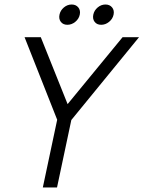

<svg xmlns="http://www.w3.org/2000/svg" viewBox="-20 -832 637 852"><path d="M280 -370 524 -667H597L297 -300H234L89 -667H161ZM240 -330H303L233 0H170ZM279 -722Q260 -722 250 -735Q240 -748 244 -767Q248 -786 263.5 -799Q279 -812 298 -812Q317 -812 327.5 -799Q338 -786 334 -767Q330 -748 314 -735Q298 -722 279 -722ZM429 -722Q410 -722 400 -735Q390 -748 394 -767Q398 -786 413.5 -799Q429 -812 448 -812Q467 -812 477.5 -799Q488 -786 484 -767Q480 -748 464 -735Q448 -722 429 -722Z"/></svg>

Font: Epunda Sans Light
Style: Italic
Weight: 300
Italic angle: -12.0243°
Designer: Simon Atzbach
Foundry: typofactur
Version: Version 2.204